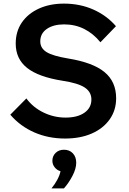

<svg xmlns="http://www.w3.org/2000/svg" viewBox="-20 -751 713 1063"><path d="M37 -116 126 -206Q163 -156 221 -128Q279 -100 343 -100Q409 -100 447.5 -127Q486 -154 486 -200Q486 -242 449 -266.5Q412 -291 326 -304Q193 -325 130 -375Q67 -425 67 -510Q67 -577 101 -626.5Q135 -676 195.5 -703.5Q256 -731 334 -731Q423 -731 497 -698Q571 -665 622 -606L536 -517Q497 -565 446.5 -590.5Q396 -616 335 -616Q276 -616 239.5 -591Q203 -566 203 -522Q203 -484 238 -462.5Q273 -441 358 -427Q494 -405 558.5 -352Q623 -299 623 -207Q623 -141 587.5 -90.5Q552 -40 488.5 -12Q425 16 340 16Q248 16 170 -18Q92 -52 37 -116ZM334 292H265Q284 269 297.5 243.5Q311 218 315 197Q295 191 282.5 175Q270 159 270 139Q270 113 288 95.5Q306 78 334 78Q365 78 383.5 98Q402 118 402 150Q402 183 381 223Q360 263 334 292Z"/></svg>

Font: Wix Madefor Text
Style: Bold
Weight: 700
Designer: Dalton Maag Ltd
Foundry: Dalton Maag Ltd
Version: Version 3.100